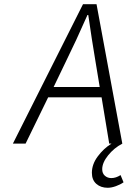

<svg xmlns="http://www.w3.org/2000/svg" viewBox="-20 -680 640 909"><path d="M490.2 209Q457 209 436 190.4Q415 171.9 415 138.2Q415 97.7 442.9 60.3Q470.7 22.9 507.8 0H497.1L460.9 -219.2H208L101.1 0H41L373 -660.2H437L559.1 0Q520 20.5 491.9 55.4Q463.9 90.3 463.9 121.1Q463.9 141.1 476.6 152.1Q489.3 163.1 506.8 163.1Q528.8 163.1 550.8 148.9L564.9 183.1Q549.8 193.8 528.6 201.4Q507.3 209 490.2 209ZM233.9 -268.1H452.1L433.1 -382.8Q414.1 -495.6 397.9 -608.9H394Q340.8 -487.8 289.1 -382.8Z"/></svg>

Font: Office Code Pro D Light Italic
Style: Regular
Weight: 300
Italic angle: -9°
Designer: Nathan Rutzky & Paul D. Hunt
Foundry: Adobe Systems Incorporated
Version: Version 1.004;PS 001.004;hotconv 1.0.70;makeotf.lib2.5.58329